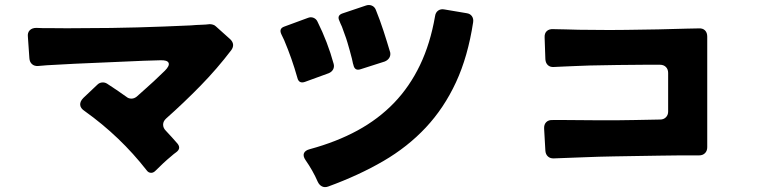

<svg xmlns="http://www.w3.org/2000/svg" viewBox="-20 -746 3040 771"><path d="M569 -62Q463 -198 320 -300Q303 -311 302 -325Q301 -339 315 -353L371 -406Q380 -415 393 -415Q402 -415 410 -410Q429 -398 448.5 -384.5Q468 -371 488 -357Q496 -350 508 -350Q519 -350 529 -358Q545 -372 562 -387.5Q579 -403 598 -420Q609 -431 620 -441Q631 -451 642 -462Q662 -482 657 -493.5Q652 -505 624 -504L557 -502L280 -490Q216 -487 169 -484L133 -481Q118 -480 108.5 -488.5Q99 -497 98 -512L92 -598Q90 -615 99.5 -624.5Q109 -634 126 -634Q139 -633 154 -633Q169 -633 186 -633Q246 -632 319 -633Q426 -633 532.5 -636Q639 -639 746 -644Q769 -646 788 -646.5Q807 -647 822 -649Q828 -649 835 -647Q842 -645 847 -640L905 -588Q925 -568 909 -545Q852 -470 785 -401.5Q718 -333 647 -270Q635 -259 635 -245.5Q635 -232 646 -221Q659 -207 670.5 -194.5Q682 -182 693 -169Q708 -150 688 -135Q683 -131 678 -127.5Q673 -124 668 -119Q651 -105 635.5 -90.5Q620 -76 604 -60Q596 -52 587 -52Q576 -52 569 -62Z M1399 -486Q1397 -491 1396 -497.5Q1395 -504 1393 -511Q1389 -527 1384.5 -543Q1380 -559 1375 -576Q1370 -593 1364 -608.5Q1358 -624 1353 -639Q1350 -645 1347.5 -651Q1345 -657 1343 -662Q1332 -684 1355 -692L1450 -724Q1462 -728 1473 -723.5Q1484 -719 1489 -707Q1506 -665 1520 -622Q1534 -579 1547 -535Q1549 -523 1543 -513.5Q1537 -504 1525 -499L1428 -468Q1404 -460 1399 -486ZM1256 -16Q1246 -39 1233.5 -61Q1221 -83 1207 -103Q1196 -119 1200.5 -130.5Q1205 -142 1224 -147Q1331 -176 1415.5 -222Q1500 -268 1562.5 -333Q1625 -398 1666.5 -484.5Q1708 -571 1727 -681Q1729 -696 1739.5 -703.5Q1750 -711 1765 -708L1854 -693Q1868 -691 1875 -681Q1882 -671 1880 -657Q1859 -519 1811 -415.5Q1763 -312 1690 -234Q1617 -156 1519 -99Q1421 -42 1298 3Q1284 8 1273 2.5Q1262 -3 1256 -16ZM1174 -434Q1163 -473 1150 -510Q1137 -547 1121 -585Q1118 -592 1115 -597.5Q1112 -603 1110 -608Q1099 -631 1121 -639L1216 -674Q1228 -679 1239 -674.5Q1250 -670 1255 -659Q1275 -619 1291.5 -576Q1308 -533 1320 -489Q1323 -477 1317.5 -467Q1312 -457 1300 -452L1204 -417Q1180 -409 1174 -434Z M2170 -141 2165 -229Q2164 -246 2173.5 -255.5Q2183 -265 2200 -264H2255L2384 -263Q2419 -263 2454.5 -263Q2490 -263 2527 -264L2631 -266Q2645 -266 2654 -275Q2663 -284 2663 -298V-453Q2663 -468 2654 -477Q2645 -486 2630 -486H2570L2460 -485Q2431 -484 2403.5 -484Q2376 -484 2348 -483Q2320 -482 2295 -481Q2270 -480 2247 -479L2204 -477Q2189 -476 2180 -484.5Q2171 -493 2170 -508L2167 -595Q2166 -612 2175.5 -621Q2185 -630 2202 -629Q2213 -629 2224.5 -628.5Q2236 -628 2250 -628Q2276 -627 2304 -626.5Q2332 -626 2364 -626Q2427 -625 2494 -626L2623 -628Q2685 -630 2737 -631L2786 -632Q2802 -633 2811 -624Q2820 -615 2820 -599V-155Q2820 -140 2811 -131Q2802 -122 2787 -122Q2749 -122 2709.5 -122Q2670 -122 2630 -121Q2581 -120 2535.5 -119.5Q2490 -119 2445 -118Q2385 -117 2325 -114.5Q2265 -112 2205 -110Q2190 -109 2180.5 -117.5Q2171 -126 2170 -141Z"/></svg>

Font: Higure Gothic Black
Style: Regular
Weight: 900
Designer: Yoshimichi Ohira
Foundry: Positype
Version: Version 1.000